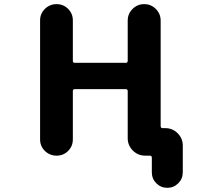

<svg xmlns="http://www.w3.org/2000/svg" viewBox="-20 -775 1040 933"><path d="M717.8 62.5V-8.8Q717.8 -18.6 708 -18.6H685.5Q650.4 -18.6 625.5 -43.5Q600.6 -68.4 600.6 -103.5V-332Q600.6 -341.8 590.8 -341.8H343.8Q334 -341.8 334 -332V-97.7Q334 -64.5 311 -41.5Q288.1 -18.6 254.9 -18.6Q221.7 -18.6 198.2 -41.5Q174.8 -64.5 174.8 -97.7V-675.8Q174.8 -709 198.2 -731.9Q221.7 -754.9 254.9 -754.9Q288.1 -754.9 311 -731.9Q334 -709 334 -675.8V-479.5Q334 -469.7 343.8 -469.7H590.8Q600.6 -469.7 600.6 -479.5V-674.8Q600.6 -708 624 -731.4Q647.5 -754.9 680.7 -754.9Q713.9 -754.9 737.3 -731.4Q760.7 -708 760.7 -674.8V-162.1Q760.7 -152.3 770.5 -152.3H783.2Q818.4 -152.3 843.3 -127.4Q868.2 -102.5 868.2 -67.4V62.5Q868.2 93.8 846.2 115.7Q824.2 137.7 793 137.7Q761.7 137.7 739.7 115.7Q717.8 93.8 717.8 62.5Z"/></svg>

Font: Rounded-X Mgen+ 2m bold
Style: Bold
Weight: 700
Designer: [Source Han Sans]
Ryoko NISHIZUKA  (kana & ideographs); Paul D. Hunt (Latin, Greek & Cyrillic); Wenlong ZHANG  (bopomofo
Version: Version 1.059.20150602